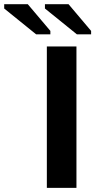

<svg xmlns="http://www.w3.org/2000/svg" viewBox="-161 -914 463 934"><path d="M66.9 0V-688H210.9V0ZM57.6 -872.6V-893.6H172.4L282.2 -763.7V-747.1H212.9ZM-140.6 -872.6V-893.6H-25.9L84 -763.7V-747.1H14.6Z"/></svg>

Font: Arial
Style: Bold
Weight: 700
Designer: Steve Matteson
Foundry: Ascender Corporation
Version: Version 2.00.3